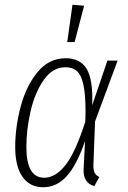

<svg xmlns="http://www.w3.org/2000/svg" viewBox="-20 -777 539 808"><path d="M368 -334 432 -522H475L380 -266L373 -81Q373 -59 379 -48.5Q385 -38 398 -32L377 6Q328 -7 332 -69L338 -184Q304 -84 261.5 -36.5Q219 11 162 11Q106 11 75 -32.5Q44 -76 44 -158Q44 -242 67 -328.5Q90 -415 138 -473.5Q186 -532 257 -532Q317 -532 344.5 -487.5Q372 -443 368 -334ZM91 -158Q91 -29 166 -29Q213 -29 255 -81.5Q297 -134 339 -265L340 -307Q340 -380 331 -420.5Q322 -461 304 -477.5Q286 -494 255 -494Q202 -494 164.5 -441Q127 -388 109 -310Q91 -232 91 -158ZM285 -757 334 -753 294 -600H263Z"/></svg>

Font: Fira Sans Extra Condensed ExtraLight
Style: Italic
Weight: 275
Width: 3
Italic angle: -8°
Designer: Carrois Corporate & Edenspiekermann AG
Foundry: Carrois Corporate GbR & Edenspiekermann AG
Version: Version 4.203